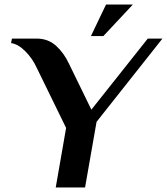

<svg xmlns="http://www.w3.org/2000/svg" viewBox="-20 -831 740 851"><path d="M273 -264 143 -530Q124 -572 92 -604Q60 -636 29 -640L33 -660H142Q193 -660 228 -628.5Q263 -597 285 -550L385 -345L635 -660H700L408 -291L357 0H227ZM383 -671 450 -811H569L438 -671Z"/></svg>

Font: Philosopher
Style: Bold Italic
Weight: 700
Italic angle: -10°
Designer: Jovanny Lemonad
Foundry: Jovanny Lemonad
Version: Version 2.000